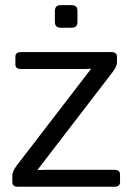

<svg xmlns="http://www.w3.org/2000/svg" viewBox="-20 -711 504 731"><path d="M210.9 -605.5Q189 -605.5 189 -627.4V-669.4Q189 -691.4 210.9 -691.4H252.9Q274.9 -691.4 274.9 -669.4V-627.4Q274.9 -605.5 252.9 -605.5ZM48.8 0Q26.9 0 26.9 -17.1V-42Q26.9 -58.6 43.9 -81.1L326.2 -448.2V-449.2Q311.5 -448.2 296.9 -448.2H60.5Q38.6 -448.2 38.6 -465.3V-495.6Q38.6 -512.7 60.5 -512.7H403.3Q425.3 -512.7 425.3 -495.6V-472.7Q425.3 -458 407.2 -434.6L123 -64.5V-63.5Q137.7 -64.5 152.3 -64.5H415Q437 -64.5 437 -47.4V-17.1Q437 0 415 0Z"/></svg>

Font: Istok
Style: Regular
Weight: 500
Designer: Andrey V. Panov
Foundry: Andrey V. Panov
Version: Version 1.0.3